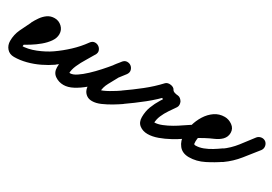

<svg xmlns="http://www.w3.org/2000/svg" viewBox="-30 -774 1826 1288"><g transform="rotate(30 883.5 -129.5)"><path d="M-17 -61Q-26 -78 -20.5 -95.5Q-15 -113 2 -122Q11 -127 33.5 -141Q56 -155 80.5 -172Q105 -189 122.5 -205.5Q140 -222 140 -231Q140 -230 140 -228Q141 -225 143 -223Q145 -220 147 -220Q149 -219 150 -219Q143 -219 134 -207.5Q125 -196 117.5 -182.5Q110 -169 108 -163Q108 -163 107 -163Q107 -163 107 -163Q91 -132 73.5 -98Q56 -64 56 -28Q56 -23 54 -28Q52 -33 47 -35Q46 -36 43.5 -36.5Q41 -37 42 -37Q96 -37 154.5 -60.5Q213 -84 256 -114Q256 -114 256 -114Q256 -114 256 -114Q271 -125 289.5 -121.5Q308 -118 319 -103Q330 -88 326.5 -69.5Q323 -51 308 -40Q272 -15 227.5 6.5Q183 28 135 40.5Q87 53 42 53Q7 53 -13.5 29.5Q-34 6 -34 -28Q-34 -76 -14 -119Q6 -162 27 -203Q27 -203 27 -203Q26 -203 26 -203Q38 -227 55.5 -252Q73 -277 96 -293Q119 -309 150 -309Q182 -309 206 -286.5Q230 -264 230 -231Q230 -201 210 -172.5Q190 -144 160 -119Q130 -94 98.5 -74.5Q67 -55 44 -42Q27 -34 9 -39.5Q-9 -45 -17 -61Z M244 -52Q233 -67 236.5 -85.5Q240 -104 256 -114Q305 -148 351 -191Q397 -234 432 -283Q445 -301 462 -302.5Q479 -304 493 -295Q507 -286 513 -269.5Q519 -253 508 -235Q492 -206 470.5 -171.5Q449 -137 433 -101Q417 -65 417 -32Q417 -32 417 -32Q416 -37 413 -40Q410 -43 415 -41.5Q420 -40 423 -40Q444 -40 472.5 -59Q501 -78 533 -108Q565 -138 595 -171.5Q625 -205 648.5 -234Q672 -263 683 -279Q696 -297 714 -297Q732 -297 746 -287Q759 -277 764 -259.5Q769 -242 755 -225Q746 -213 735.5 -200.5Q725 -188 717 -175Q717 -175 717 -175Q718 -176 718 -176Q700 -143 679.5 -105.5Q659 -68 659 -30Q659 -28 659 -28Q659 -29 658 -30Q658 -30 658 -31Q657 -32 657 -32Q659 -28 660 -26Q660 -27 659 -29Q658 -31 656 -32Q653 -36 646 -39Q639 -42 643 -42Q654 -42 673 -50Q692 -58 713 -70Q734 -82 753 -94Q772 -106 783 -114Q783 -114 783 -114Q783 -114 783 -114Q798 -125 816.5 -121.5Q835 -118 846 -103Q857 -88 853.5 -69.5Q850 -51 835 -40Q812 -24 778 -3.5Q744 17 708.5 32.5Q673 48 643 48Q619 48 603 37.5Q587 27 579 12Q579 12 578 11Q578 10 578 10Q569 -7 569 -30Q569 -81 592 -127.5Q615 -174 638 -218Q638 -218 639 -219Q639 -219 639 -219Q648 -236 660.5 -251Q673 -266 685 -281Q698 -298 716 -298.5Q734 -299 747 -289Q760 -279 764.5 -262Q769 -245 757 -227Q738 -201 709.5 -165.5Q681 -130 645.5 -92.5Q610 -55 571.5 -22.5Q533 10 495 30Q457 50 423 50Q386 50 356.5 29.5Q327 9 327 -32Q327 -75 344 -118Q361 -161 385 -201.5Q409 -242 430 -279Q440 -298 458 -299Q476 -300 491 -291Q505 -282 511.5 -265Q518 -248 506 -231Q466 -175 414.5 -127Q363 -79 306 -40Q291 -29 272.5 -32.5Q254 -36 244 -52Z M834 -40Q818 -29 800 -32.5Q782 -36 771 -51Q760 -67 763.5 -85Q767 -103 782 -114Q840 -154 899.5 -201Q959 -248 1007 -300Q1013 -307 1024 -310Q1035 -313 1046 -311Q1057 -310 1066.5 -304.5Q1076 -299 1080 -290Q1085 -281 1099.5 -277Q1114 -273 1123 -273Q1135 -272 1144 -264.5Q1153 -257 1159 -247Q1164 -236 1164.5 -224.5Q1165 -213 1159 -203Q1141 -177 1122 -149Q1103 -121 1090 -90.5Q1077 -60 1077 -27Q1077 -25 1076 -28Q1075 -31 1074 -32Q1071 -36 1068 -37Q1065 -38 1071 -37Q1073 -37 1076 -37Q1102 -37 1134.5 -50Q1167 -63 1198 -81Q1229 -99 1250 -114Q1250 -114 1250 -114Q1250 -114 1250 -114Q1265 -124 1283.5 -121Q1302 -118 1313 -103Q1323 -88 1320 -69.5Q1317 -51 1302 -40Q1273 -20 1234 1.5Q1195 23 1153.5 38Q1112 53 1076 53Q1039 53 1013 33Q987 13 987 -27Q987 -71 1001.5 -109Q1016 -147 1038 -182.5Q1060 -218 1083 -253Q1090 -262 1100.5 -252Q1111 -242 1119 -227Q1126 -211 1128 -196.5Q1130 -182 1119 -183Q1083 -185 1049.5 -201Q1016 -217 1000 -250Q995 -259 1008.5 -261.5Q1022 -264 1039 -261Q1055 -259 1067.5 -253Q1080 -247 1073 -240Q1023 -184 959.5 -133.5Q896 -83 834 -40Q834 -40 834 -40Q834 -40 834 -40Z M1302 -40Q1286 -29 1268 -32.5Q1250 -36 1239 -51Q1228 -67 1231.5 -85Q1235 -103 1250 -114Q1295 -145 1341 -172Q1387 -199 1436 -223Q1439 -224 1447 -229Q1455 -234 1462 -237.5Q1469 -241 1468 -239Q1467 -237 1466.5 -234Q1466 -231 1466 -232Q1466 -232 1466 -230.5Q1466 -229 1467 -226Q1469 -218 1472 -217Q1475 -216 1469 -216Q1447 -216 1430.5 -199.5Q1414 -183 1402.5 -158.5Q1391 -134 1385.5 -108.5Q1380 -83 1380 -66Q1380 -56 1381 -48.5Q1382 -41 1394 -41Q1422 -41 1452 -52.5Q1482 -64 1509.5 -81Q1537 -98 1559 -114Q1574 -125 1592.5 -121.5Q1611 -118 1622 -103Q1633 -88 1629.5 -69.5Q1626 -51 1611 -40Q1565 -8 1508.5 20.5Q1452 49 1394 49Q1343 49 1316.5 15.5Q1290 -18 1290 -66Q1290 -103 1301.5 -145Q1313 -187 1336 -223.5Q1359 -260 1392.5 -283Q1426 -306 1469 -306Q1500 -306 1528 -286Q1556 -266 1556 -232Q1556 -201 1534 -178Q1513 -157 1481.5 -143.5Q1450 -130 1424 -116Q1392 -99 1361.5 -80Q1331 -61 1302 -40Q1302 -40 1302 -40Q1302 -40 1302 -40Z M1611 -39Q1596 -28 1577.5 -31Q1559 -34 1548 -50Q1538 -65 1541 -83.5Q1544 -102 1559 -112Q1608 -147 1646 -195.5Q1684 -244 1720 -292Q1720 -292 1720 -292Q1720 -292 1720 -292Q1732 -306 1750.5 -308.5Q1769 -311 1784 -300Q1798 -288 1800.5 -269.5Q1803 -251 1792 -236Q1751 -184 1708.5 -131Q1666 -78 1611 -39Q1611 -39 1611 -39Q1611 -39 1611 -39Z"/></g></svg>

Font: FRB American Cursive Black
Style: Bold Italic
Weight: 900
Italic angle: -25°
Version: Version 2.0;Modular Font Editor K font №1